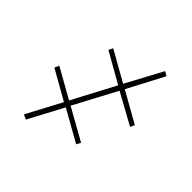

<svg xmlns="http://www.w3.org/2000/svg" viewBox="-162 -754 879 879"><g transform="rotate(45 277.5 -315.0)"><path d="M127 -11 217 -180 370 -94 381 -115 227 -201 337 -408 488 -325 498 -346 349 -430 442 -607 421 -619 326 -442 179 -525 169 -504 315 -421 205 -213 61 -294 51 -272 194 -191 104 -22Z"/></g></svg>

Font: Noto Serif SemiCondensed Thin
Style: Regular
Weight: 100
Width: 4
Designer: Monotype Design Team
Foundry: Monotype Imaging Inc.
Version: Version 2.015